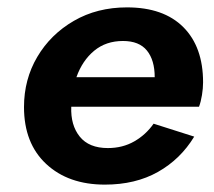

<svg xmlns="http://www.w3.org/2000/svg" viewBox="-20 -490 579 520"><path d="M264 10Q165 10 105 -46Q45 -102 45 -200Q45 -275 81 -336Q117 -397 180 -433.5Q243 -470 324 -470Q423 -470 476.5 -416.5Q530 -363 530 -267Q530 -251 527 -232.5Q524 -214 519 -201H173Q171 -151 196 -120Q221 -89 272 -89Q312 -89 343.5 -107Q375 -125 396 -155L506 -120Q469 -59 408 -24.5Q347 10 264 10ZM313 -379Q267 -379 235 -352.5Q203 -326 187 -281H399Q399 -327 378 -353Q357 -379 313 -379Z"/></svg>

Font: Von Semi
Style: Italic
Weight: 600
Version: Version 4.000; ttfautohint (v1.8.4.7-5d5b)